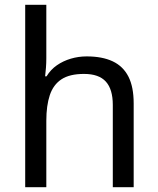

<svg xmlns="http://www.w3.org/2000/svg" viewBox="-20 -780 658 800"><path d="M173 -537Q173 -518 171.5 -498Q170 -478 168 -462H174Q191 -490 217 -508Q243 -526 275 -535.5Q307 -545 341 -545Q406 -545 449.5 -524.5Q493 -504 515 -461Q537 -418 537 -349V0H450V-343Q450 -408 421 -440Q392 -472 330 -472Q270 -472 236 -449.5Q202 -427 187.5 -383.5Q173 -340 173 -277V0H85V-760H173Z"/></svg>

Font: Noto Sans Gujarati
Style: Regular
Weight: 400
Designer: Jelle Bosma - Monotype Design Team, Universal Thirst
Foundry: Monotype Imaging Inc.
Version: Version 2.102